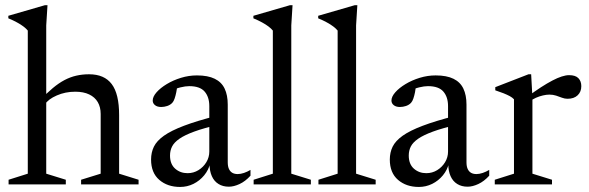

<svg xmlns="http://www.w3.org/2000/svg" viewBox="-20 -730 2331 760"><path d="M301 -18.5 378.5 -42.5V-279Q378.5 -306 367 -325.8Q355.5 -345.5 333 -356.2Q310.5 -367 278 -367Q238.5 -367 204.8 -352.2Q171 -337.5 158 -317L138.5 -333Q165 -361.5 188.8 -381.2Q212.5 -401 235.2 -413Q258 -425 282 -430.5Q306 -436 332.5 -436Q393 -436 422.2 -397.2Q451.5 -358.5 451.5 -274.5V-42.5L528.5 -18.5V0H301ZM240.5 0H14V-18.5L90 -42.5V-609Q83.5 -617 73 -625Q62.5 -633 47.5 -641.2Q32.5 -649.5 13 -657.5V-667.5L158 -709.5H168L163 -629.5V-42.5L240.5 -18.5Z M837.5 -271.5 845.5 -236.5Q786.5 -223 749 -209.2Q711.5 -195.5 690.5 -181Q669.5 -166.5 661.2 -150.2Q653 -134 653 -114.5Q653 -80.5 673.2 -62.5Q693.5 -44.5 722.5 -44.5Q746 -44.5 765.5 -56.5Q785 -68.5 796.8 -88Q808.5 -107.5 808.5 -130V-310Q808.5 -346 790 -367.5Q771.5 -389 729 -389Q714 -389 694.5 -384.2Q675 -379.5 656.5 -370L682 -393Q680.5 -379 677.8 -365Q675 -351 671.2 -340Q667.5 -329 662 -323Q654 -314.5 642 -310.5Q630 -306.5 618 -306.5Q602.5 -306.5 593.5 -313.8Q584.5 -321 584.5 -332Q584.5 -347.5 599.8 -364.8Q615 -382 640.2 -397.2Q665.5 -412.5 696.5 -422Q727.5 -431.5 759.5 -431.5Q803 -431.5 830 -418.2Q857 -405 869.2 -379.2Q881.5 -353.5 881.5 -316V-87.5Q881.5 -72 886 -61.8Q890.5 -51.5 899.2 -46.2Q908 -41 921 -41Q932.5 -41 945.8 -45.5Q959 -50 971.5 -57.5V-34.5Q951 -12 928.2 -1.5Q905.5 9 886 9Q862 9 844.8 -1.8Q827.5 -12.5 818.5 -32.8Q809.5 -53 809.5 -80.5L812.5 -85.5Q806 -57.5 788.2 -36Q770.5 -14.5 745.8 -2.2Q721 10 693 10Q643 10 610.5 -18Q578 -46 578 -98.5Q578 -126.5 589.2 -149.5Q600.5 -172.5 629 -192.8Q657.5 -213 708.2 -232.2Q759 -251.5 837.5 -271.5Z M1133 -42.5 1210.5 -18.5V0H984V-18.5L1060 -42.5V-609Q1053.5 -617 1043 -625Q1032.5 -633 1017.5 -641.2Q1002.5 -649.5 983 -657.5V-667.5L1128 -709.5H1138L1133 -629.5Z M1389.5 -42.5 1467 -18.5V0H1240.5V-18.5L1316.5 -42.5V-609Q1310 -617 1299.5 -625Q1289 -633 1274 -641.2Q1259 -649.5 1239.5 -657.5V-667.5L1384.5 -709.5H1394.5L1389.5 -629.5Z M1782.5 -271.5 1790.5 -236.5Q1731.5 -223 1694 -209.2Q1656.5 -195.5 1635.5 -181Q1614.5 -166.5 1606.2 -150.2Q1598 -134 1598 -114.5Q1598 -80.5 1618.2 -62.5Q1638.5 -44.5 1667.5 -44.5Q1691 -44.5 1710.5 -56.5Q1730 -68.5 1741.8 -88Q1753.5 -107.5 1753.5 -130V-310Q1753.5 -346 1735 -367.5Q1716.5 -389 1674 -389Q1659 -389 1639.5 -384.2Q1620 -379.5 1601.5 -370L1627 -393Q1625.5 -379 1622.8 -365Q1620 -351 1616.2 -340Q1612.5 -329 1607 -323Q1599 -314.5 1587 -310.5Q1575 -306.5 1563 -306.5Q1547.5 -306.5 1538.5 -313.8Q1529.5 -321 1529.5 -332Q1529.5 -347.5 1544.8 -364.8Q1560 -382 1585.2 -397.2Q1610.5 -412.5 1641.5 -422Q1672.5 -431.5 1704.5 -431.5Q1748 -431.5 1775 -418.2Q1802 -405 1814.2 -379.2Q1826.5 -353.5 1826.5 -316V-87.5Q1826.5 -72 1831 -61.8Q1835.5 -51.5 1844.2 -46.2Q1853 -41 1866 -41Q1877.5 -41 1890.8 -45.5Q1904 -50 1916.5 -57.5V-34.5Q1896 -12 1873.2 -1.5Q1850.5 9 1831 9Q1807 9 1789.8 -1.8Q1772.5 -12.5 1763.5 -32.8Q1754.5 -53 1754.5 -80.5L1757.5 -85.5Q1751 -57.5 1733.2 -36Q1715.5 -14.5 1690.8 -2.2Q1666 10 1638 10Q1588 10 1555.5 -18Q1523 -46 1523 -98.5Q1523 -126.5 1534.2 -149.5Q1545.5 -172.5 1574 -192.8Q1602.5 -213 1653.2 -232.2Q1704 -251.5 1782.5 -271.5Z M2232.5 -432.5Q2258 -432.5 2269.5 -420.5Q2281 -408.5 2281 -389Q2281 -366.5 2266.5 -352.8Q2252 -339 2226.5 -339Q2215.5 -339 2204.5 -343.2Q2193.5 -347.5 2181.2 -351.5Q2169 -355.5 2154.5 -355.5Q2143 -355.5 2129 -352.2Q2115 -349 2101.5 -343Q2088 -337 2078 -329L2067 -346.5Q2096.5 -368.5 2121.2 -384.5Q2146 -400.5 2166.5 -411.2Q2187 -422 2203.5 -427.2Q2220 -432.5 2232.5 -432.5ZM2087.5 -344.5V-42.5L2165 -18.5V0H1938.5V-18.5L2014.5 -42.5V-337Q2008 -344 1997.8 -349.5Q1987.5 -355 1973.2 -360.8Q1959 -366.5 1940.5 -372.5V-385L2072 -436H2082.5Z"/></svg>

Font: Newsreader 16pt
Style: Regular
Weight: 400
Designer: Hugues Gentile
Foundry: Production Type
Version: Version 1.003